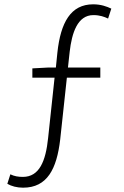

<svg xmlns="http://www.w3.org/2000/svg" viewBox="-20 -762 575 890"><path d="M496 -722C475 -732 448 -742 412 -742C308 -742 261 -658 246 -518L239 -449H204L130 -445V-402H233L203 -122C192 -16 163 58 86 58C65 58 46 55 28 46L14 90C33 101 58 108 87 108C199 108 243 21 259 -115L290 -402H445V-449H295L303 -522C313 -609 339 -692 413 -692C443 -692 464 -684 481 -676Z"/></svg>

Font: Noto Sans CJK JP Light
Style: Regular
Weight: 300
Designer: Ryoko NISHIZUKA (kana & ideographs); Paul D. Hunt (Latin, Greek & Cyrillic); Wenlong ZHANG (bopomofo); Sandoll Communica
Foundry: Adobe Systems Incorporated
Version: Version 1.004;PS 1.004;hotconv 1.0.82;makeotf.lib2.5.63406